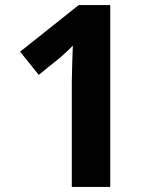

<svg xmlns="http://www.w3.org/2000/svg" viewBox="-20 -734 612 754"><path d="M413 0H262V-413Q262 -439 263.5 -481Q265 -523 266 -555Q261 -549 244.5 -533.5Q228 -518 214 -506L132 -440L59 -531L289 -714H413Z"/></svg>

Font: Noto Sans Tai Tham
Style: Bold
Weight: 700
Designer: Monotype Design Team 2013. Revised by David WIlliams 2020
Foundry: Monotype Imaging Inc.
Version: Version 2.002; ttfautohint (v1.8.4.7-5d5b)